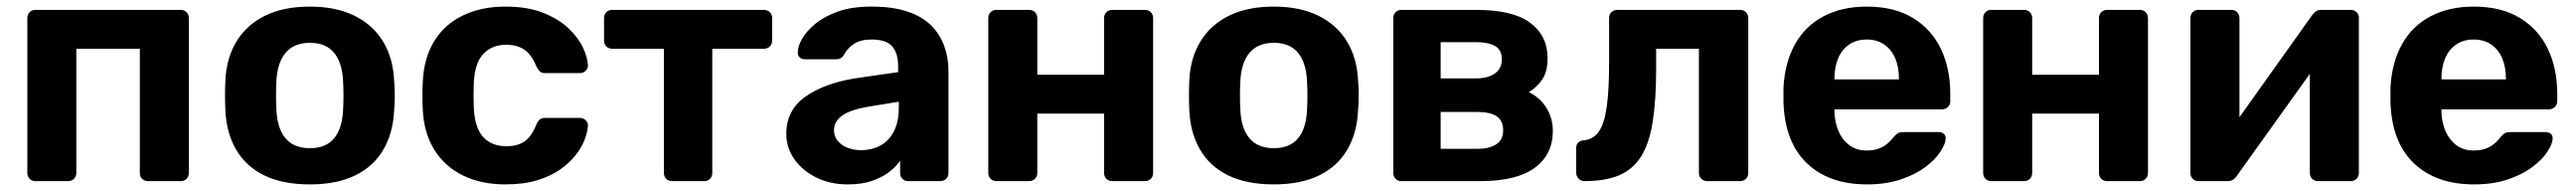

<svg xmlns="http://www.w3.org/2000/svg" viewBox="-20 -550 7830 580"><path d="M87 0Q77 0 70 -7Q63 -14 63 -25V-495Q63 -506 70 -513Q77 -520 87 -520H530Q540 -520 547 -513Q554 -506 554 -495V-25Q554 -14 547 -7Q540 0 530 0H430Q419 0 412 -7Q405 -14 405 -25V-402H212V-25Q212 -14 205 -7Q198 0 187 0Z M922 10Q839 10 783 -17.5Q727 -45 697.5 -96Q668 -147 665 -215Q664 -235 664 -260.5Q664 -286 665 -305Q668 -374 699 -424.5Q730 -475 786 -502.5Q842 -530 922 -530Q1001 -530 1057 -502.5Q1113 -475 1144 -424.5Q1175 -374 1178 -305Q1180 -286 1180 -260.5Q1180 -235 1178 -215Q1175 -147 1145.5 -96Q1116 -45 1060 -17.5Q1004 10 922 10ZM922 -100Q971 -100 996 -130.5Q1021 -161 1023 -220Q1024 -235 1024 -260Q1024 -285 1023 -300Q1021 -358 996 -389Q971 -420 922 -420Q873 -420 847.5 -389Q822 -358 820 -300Q819 -285 819 -260Q819 -235 820 -220Q822 -161 847.5 -130.5Q873 -100 922 -100Z M1516 10Q1443 10 1387.5 -17Q1332 -44 1300 -95.5Q1268 -147 1265 -219Q1264 -235 1264 -259.5Q1264 -284 1265 -300Q1268 -373 1299.5 -424.5Q1331 -476 1387 -503Q1443 -530 1516 -530Q1583 -530 1630 -511.5Q1677 -493 1707 -465Q1737 -437 1751.5 -406.5Q1766 -376 1767 -353Q1768 -343 1760.5 -335.5Q1753 -328 1743 -328H1636Q1626 -328 1620.5 -333.5Q1615 -339 1610 -349Q1596 -384 1574 -399Q1552 -414 1519 -414Q1474 -414 1448 -385Q1422 -356 1420 -295Q1419 -256 1420 -224Q1423 -162 1448.5 -134Q1474 -106 1519 -106Q1554 -106 1575 -121Q1596 -136 1610 -171Q1614 -181 1620 -186.5Q1626 -192 1636 -192H1743Q1753 -192 1760.5 -184.5Q1768 -177 1767 -167Q1766 -150 1757.5 -127Q1749 -104 1730.5 -80Q1712 -56 1683 -35.5Q1654 -15 1612.5 -2.5Q1571 10 1516 10Z M2023 0Q2012 0 2005 -7Q1998 -14 1998 -25V-402H1841Q1830 -402 1823 -409Q1816 -416 1816 -427V-495Q1816 -506 1823 -513Q1830 -520 1841 -520H2302Q2313 -520 2320 -513Q2327 -506 2327 -495V-427Q2327 -416 2320 -409Q2313 -402 2302 -402H2145V-25Q2145 -14 2138 -7Q2131 0 2121 0Z M2557 10Q2504 10 2462 -10.5Q2420 -31 2395 -66Q2370 -101 2370 -144Q2370 -215 2427.5 -256Q2485 -297 2579 -312L2710 -331V-349Q2710 -388 2692 -409Q2674 -430 2629 -430Q2596 -430 2576 -417Q2556 -404 2545 -383Q2537 -370 2522 -370H2427Q2416 -370 2410 -376.5Q2404 -383 2405 -392Q2405 -409 2418 -432Q2431 -455 2458 -477.5Q2485 -500 2527 -515Q2569 -530 2630 -530Q2693 -530 2738 -515Q2783 -500 2810 -473Q2837 -446 2850 -410.5Q2863 -375 2863 -334V-25Q2863 -14 2856 -7Q2849 0 2838 0H2740Q2730 0 2723 -7Q2716 -14 2716 -25V-62Q2703 -43 2681 -26.5Q2659 -10 2628.5 0Q2598 10 2557 10ZM2597 -94Q2630 -94 2656 -108Q2682 -122 2697 -151Q2712 -180 2712 -224V-241L2619 -226Q2565 -217 2540 -199Q2515 -181 2515 -155Q2515 -136 2526.5 -122Q2538 -108 2557 -101Q2576 -94 2597 -94Z M3008 0Q2998 0 2991 -7Q2984 -14 2984 -25V-495Q2984 -506 2991 -513Q2998 -520 3008 -520H3108Q3119 -520 3126 -513Q3133 -506 3133 -495V-323H3336V-495Q3336 -506 3343 -513Q3350 -520 3361 -520H3461Q3471 -520 3478 -513Q3485 -506 3485 -495V-25Q3485 -14 3478 -7Q3471 0 3461 0H3361Q3350 0 3343 -7Q3336 -14 3336 -25V-205H3133V-25Q3133 -14 3126 -7Q3119 0 3108 0Z M3852 10Q3769 10 3713 -17.5Q3657 -45 3627.5 -96Q3598 -147 3595 -215Q3594 -235 3594 -260.5Q3594 -286 3595 -305Q3598 -374 3629 -424.5Q3660 -475 3716 -502.5Q3772 -530 3852 -530Q3931 -530 3987 -502.5Q4043 -475 4074 -424.5Q4105 -374 4108 -305Q4110 -286 4110 -260.5Q4110 -235 4108 -215Q4105 -147 4075.5 -96Q4046 -45 3990 -17.5Q3934 10 3852 10ZM3852 -100Q3901 -100 3926 -130.5Q3951 -161 3953 -220Q3954 -235 3954 -260Q3954 -285 3953 -300Q3951 -358 3926 -389Q3901 -420 3852 -420Q3803 -420 3777.5 -389Q3752 -358 3750 -300Q3749 -285 3749 -260Q3749 -235 3750 -220Q3752 -161 3777.5 -130.5Q3803 -100 3852 -100Z M4239 0Q4229 0 4222 -7Q4215 -14 4215 -25V-495Q4215 -506 4222 -513Q4229 -520 4239 -520H4467Q4579 -520 4631.5 -480.5Q4684 -441 4684 -374Q4684 -334 4669 -310.5Q4654 -287 4627 -270Q4661 -254 4680.5 -222.5Q4700 -191 4700 -152Q4700 -81 4645 -40.5Q4590 0 4480 0ZM4359 -98H4471Q4506 -98 4527.5 -111.5Q4549 -125 4549 -154Q4549 -184 4529 -197Q4509 -210 4471 -210H4359ZM4359 -312H4467Q4503 -312 4524 -327Q4545 -342 4545 -370Q4545 -399 4524 -410.5Q4503 -422 4467 -422H4359Z M4796 0Q4786 0 4778.5 -7.5Q4771 -15 4771 -25V-100Q4771 -122 4795 -124Q4824 -127 4840.5 -151.5Q4857 -176 4864 -227Q4871 -278 4871 -358V-495Q4871 -506 4878 -513Q4885 -520 4896 -520H5269Q5280 -520 5287 -513Q5294 -506 5294 -495V-25Q5294 -14 5287 -7Q5280 0 5269 0H5169Q5159 0 5151.5 -7Q5144 -14 5144 -25V-402H5014V-341Q5014 -246 5003.5 -180Q4993 -114 4968 -74.5Q4943 -35 4901 -17.5Q4859 0 4796 0Z M5655 10Q5540 10 5472.5 -54Q5405 -118 5401 -240Q5401 -248 5401 -261.5Q5401 -275 5401 -283Q5405 -360 5436 -415.5Q5467 -471 5523 -500.5Q5579 -530 5654 -530Q5738 -530 5794.5 -495.5Q5851 -461 5879.5 -401.5Q5908 -342 5908 -265V-242Q5908 -232 5900.5 -225Q5893 -218 5883 -218H5556Q5556 -217 5556 -214.5Q5556 -212 5556 -210Q5557 -178 5568.5 -151.5Q5580 -125 5601.5 -109Q5623 -93 5653 -93Q5678 -93 5694 -100Q5710 -107 5720.5 -117Q5731 -127 5736 -134Q5745 -144 5750.5 -146.5Q5756 -149 5768 -149H5872Q5882 -149 5888.5 -143.5Q5895 -138 5894 -128Q5893 -112 5877.5 -88.5Q5862 -65 5832 -42.5Q5802 -20 5757.5 -5Q5713 10 5655 10ZM5556 -309H5752V-311Q5752 -347 5740.5 -373.5Q5729 -400 5707 -415Q5685 -430 5654 -430Q5623 -430 5601 -415Q5579 -400 5567.5 -373.5Q5556 -347 5556 -311Z M6032 0Q6022 0 6015 -7Q6008 -14 6008 -25V-495Q6008 -506 6015 -513Q6022 -520 6032 -520H6132Q6143 -520 6150 -513Q6157 -506 6157 -495V-323H6360V-495Q6360 -506 6367 -513Q6374 -520 6385 -520H6485Q6495 -520 6502 -513Q6509 -506 6509 -495V-25Q6509 -14 6502 -7Q6495 0 6485 0H6385Q6374 0 6367 -7Q6360 -14 6360 -25V-205H6157V-25Q6157 -14 6150 -7Q6143 0 6132 0Z M6661 0Q6652 0 6645 -7Q6638 -14 6638 -24V-495Q6638 -506 6645 -513Q6652 -520 6662 -520H6762Q6773 -520 6780 -513Q6787 -506 6787 -495V-115L6747 -138L7008 -504Q7013 -511 7019.5 -515.5Q7026 -520 7036 -520H7126Q7136 -520 7143 -513Q7150 -506 7150 -497V-25Q7150 -14 7143 -7Q7136 0 7125 0H7025Q7015 0 7008 -7Q7001 -14 7001 -25V-390L7042 -383L6779 -16Q6775 -9 6768 -4.5Q6761 0 6752 0Z M7500 10Q7385 10 7317.5 -54Q7250 -118 7246 -240Q7246 -248 7246 -261.5Q7246 -275 7246 -283Q7250 -360 7281 -415.5Q7312 -471 7368 -500.5Q7424 -530 7499 -530Q7583 -530 7639.5 -495.5Q7696 -461 7724.5 -401.5Q7753 -342 7753 -265V-242Q7753 -232 7745.5 -225Q7738 -218 7728 -218H7401Q7401 -217 7401 -214.5Q7401 -212 7401 -210Q7402 -178 7413.5 -151.5Q7425 -125 7446.5 -109Q7468 -93 7498 -93Q7523 -93 7539 -100Q7555 -107 7565.5 -117Q7576 -127 7581 -134Q7590 -144 7595.5 -146.5Q7601 -149 7613 -149H7717Q7727 -149 7733.5 -143.5Q7740 -138 7739 -128Q7738 -112 7722.5 -88.5Q7707 -65 7677 -42.5Q7647 -20 7602.5 -5Q7558 10 7500 10ZM7401 -309H7597V-311Q7597 -347 7585.5 -373.5Q7574 -400 7552 -415Q7530 -430 7499 -430Q7468 -430 7446 -415Q7424 -400 7412.5 -373.5Q7401 -347 7401 -311Z"/></svg>

Font: Rubik SemiBold
Style: Regular
Weight: 600
Designer: Hubert and Fischer
Foundry: Hubert and Fischer
Version: Version 2.300;gftools[0.9.30]